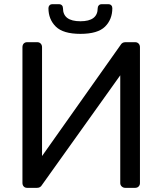

<svg xmlns="http://www.w3.org/2000/svg" viewBox="-20 -903 780 923"><path d="M87.9 -23.9V-675.8Q87.9 -687 94 -693.6Q100.1 -700.2 110.8 -700.2H159.2Q168.9 -700.2 175.5 -693.6Q182.1 -687 182.1 -675.8V-152.8L559.1 -686Q566.9 -700.2 583 -700.2H629.9Q639.6 -700.2 646.2 -693.6Q652.8 -687 652.8 -675.8V-22.9Q652.8 -13.2 646.5 -6.6Q640.1 0 629.9 0H582Q572.3 0 565.2 -6.6Q558.1 -13.2 558.1 -22.9V-541L182.1 -14.2Q174.3 0 158.2 0H109.9Q100.1 0 94 -6.6Q87.9 -13.2 87.9 -23.9ZM212.9 -863.8Q212.9 -871.6 217.8 -877.2Q222.7 -882.8 231.9 -882.8H263.7Q272.5 -882.8 277.6 -877.4Q282.7 -872.1 282.7 -863.8Q282.7 -800.8 366.7 -800.8Q449.7 -800.8 449.7 -863.8Q449.7 -871.6 454.8 -877.2Q460 -882.8 468.8 -882.8H501Q509.8 -882.8 514.9 -877.4Q520 -872.1 520 -863.8Q520 -809.6 484.9 -774.9Q449.7 -740.2 366.7 -740.2Q283.7 -740.2 248.3 -775.1Q212.9 -810.1 212.9 -863.8Z"/></svg>

Font: Rubik AZ
Style: Regular
Weight: 400
Designer: Hubert and Fischer
Foundry: Hubert & Fischer
Version: Version 2.000